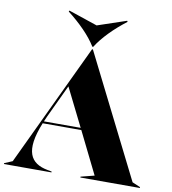

<svg xmlns="http://www.w3.org/2000/svg" viewBox="-113 -1021 992 1106"><g transform="rotate(10 382.5 -468.0)"><path d="M-15 0H263V-5L237 -10C137 -29 93 -96 164 -270H390L511 -25L432 -5V0H780V-5L733 -25L375 -739H370L32 -25L-15 -5ZM169 -282C173 -292 178 -303 183 -314L273 -505L384 -282ZM200 -930C271 -875 333 -813 369 -754H374C411 -813 472 -875 544 -930L541 -936L372 -879L203 -936Z"/></g></svg>

Font: Nyght Serif Dark
Style: Regular
Weight: 800
Designer: Maksym Kobuzan
Version: Version 0.410;Glyphs 3.1.2 (3151)